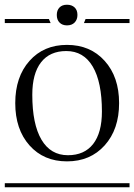

<svg xmlns="http://www.w3.org/2000/svg" viewBox="-29 -788 565 808"><path d="M252.9 -768.1Q272.9 -768.1 284.9 -756.8Q296.9 -745.6 296.9 -725.1Q296.9 -705.6 285.2 -693.4Q273.4 -681.2 252.9 -681.2Q233.4 -681.2 221.7 -692.9Q210 -704.6 210 -725.1Q210 -744.6 221.2 -756.3Q232.4 -768.1 252.9 -768.1ZM331.1 -708H516.1V-690.9H324.2ZM-8.8 -708H176.8L184.1 -690.9H-8.8ZM-8.8 -17.1H516.1V0H-8.8ZM399.9 -318.8Q399.9 -442.4 361.3 -507.8Q322.8 -573.2 250 -573.2Q180.7 -573.2 143.8 -525.9Q106.9 -478.5 106.9 -389.2Q106.9 -265.6 145.5 -200.2Q184.1 -134.8 256.8 -134.8Q326.2 -134.8 363 -182.1Q399.9 -229.5 399.9 -318.8ZM95 -176.3Q35.2 -243.7 35.2 -354Q35.2 -464.4 95 -531.7Q154.8 -599.1 252.9 -599.1Q351.1 -599.1 411.6 -531.7Q472.2 -464.4 472.2 -354Q472.2 -243.7 411.6 -176.3Q351.1 -108.9 252.9 -108.9Q154.8 -108.9 95 -176.3Z"/></svg>

Font: FoglihtenFr02
Style: Regular
Weight: 500
Version: Version 0.68